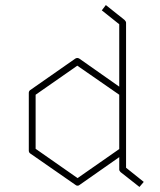

<svg xmlns="http://www.w3.org/2000/svg" viewBox="-20 -782 635 760"><path d="M479 -692V-118L549 -62L532 -42L457 -101Q452 -106 452 -111V-160L295 -50Q292 -47 287 -47Q282 -47 279 -50L99 -175Q94 -179 94 -186V-414Q94 -421 99 -425L278 -550Q286 -555 294 -550L452 -439V-686L383 -741L399 -762L473 -703Q479 -697 479 -692ZM452 -192V-407L286 -522L121 -407V-193L287 -77Z"/></svg>

Font: Envoyer
Style: Regular
Weight: 400
Version: Version 0.1